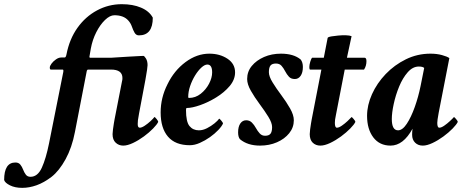

<svg xmlns="http://www.w3.org/2000/svg" viewBox="-189 -699 2245 932"><path d="M402.3 -678.7Q456.1 -678.7 495.1 -662.1Q535.2 -645.5 552.7 -613.3Q552.7 -527.3 485.4 -527.3Q471.7 -527.3 464.4 -540Q457 -552.7 451.2 -569.8Q445.3 -586.9 433.6 -599.6Q411.1 -625 366.2 -625Q344.7 -625 320.8 -602.1Q296.9 -579.1 278.3 -542.5Q259.8 -505.9 252 -463.9L245.1 -423.8V-422.9Q245.1 -418.9 248 -418.9H353.5L431.6 -423.8Q467.8 -425.8 486.8 -426.8Q505.9 -427.7 506.8 -427.7Q511.7 -427.7 519.5 -415Q527.3 -402.3 527.3 -382.8Q527.3 -376 524.9 -360.4Q522.5 -344.7 520 -330.6Q517.6 -316.4 516.6 -310.5L501 -227.5Q491.2 -174.8 486.3 -149.9Q481.4 -125 480.5 -115.2Q479.5 -105.5 479.5 -96.7Q479.5 -79.1 489.3 -79.1Q499 -79.1 513.7 -88.9Q528.3 -98.6 542 -111.3Q555.7 -124 560.5 -130.9Q563.5 -130.9 571.3 -121.1Q579.1 -111.3 579.1 -107.4Q573.2 -94.7 554.2 -75.2Q535.2 -55.7 509.3 -36.6Q483.4 -17.6 456.5 -4.9Q429.7 7.8 409.2 7.8Q387.7 7.8 372.6 -6.3Q357.4 -20.5 357.4 -47.9Q357.4 -55.7 359.4 -70.8Q361.3 -85.9 363.8 -100.6Q366.2 -115.2 367.2 -120.1L403.3 -304.7Q404.3 -307.6 404.8 -311.5Q405.3 -315.4 405.3 -320.3Q405.3 -361.3 349.6 -361.3H239.3Q234.4 -361.3 232.4 -355.5L174.8 -58.6Q160.2 17.6 129.4 73.7Q98.6 129.9 61.5 159.2Q24.4 187.5 -11.2 200.2Q-46.9 212.9 -81.1 212.9Q-116.2 212.9 -140.6 200.7Q-165 188.5 -168.9 174.8Q-168.9 89.8 -114.3 89.8Q-98.6 89.8 -90.3 100.1Q-82 110.4 -76.7 124.5Q-71.3 138.7 -63.5 148.9Q-55.7 159.2 -41 159.2Q-5.9 159.2 14.2 114.7Q34.2 70.3 48.8 -2L118.2 -349.6Q120.1 -361.3 115.2 -361.3H57.6Q52.7 -361.3 52.7 -371.1Q52.7 -378.9 61 -390.1Q69.3 -401.4 82.5 -410.6Q95.7 -419.9 108.4 -419.9H125Q130.9 -419.9 133.8 -435.5Q148.4 -509.8 187 -564Q225.6 -618.2 281.7 -648.4Q337.9 -678.7 402.3 -678.7Z M732.4 5.9Q662.1 5.9 626.5 -35.6Q590.8 -77.1 590.8 -153.3Q590.8 -224.6 624 -290Q656.2 -356.4 711.4 -397.5Q766.6 -438.5 827.1 -438.5Q877.9 -438.5 915 -414.1Q952.1 -389.6 952.1 -347.7Q952.1 -312.5 925.8 -281.2Q899.4 -250 860.4 -226.1Q821.3 -202.1 782.2 -188.5Q743.2 -174.8 717.8 -174.8Q713.9 -174.8 713.9 -165Q713.9 -107.4 731 -86.9Q748 -66.4 776.4 -66.4Q795.9 -66.4 815.9 -76.7Q835.9 -86.9 852.1 -100.1Q868.2 -113.3 875 -123Q877 -123 885.3 -113.3Q893.6 -103.5 893.6 -99.6Q887.7 -85.9 870.6 -67.9Q853.5 -49.8 830.1 -33.2Q806.6 -16.6 781.2 -5.4Q755.9 5.9 732.4 5.9ZM728.5 -223.6Q759.8 -223.6 785.2 -243.7Q810.5 -263.7 825.7 -292.5Q840.8 -321.3 840.8 -347.7Q840.8 -385.7 817.4 -385.7Q804.7 -385.7 788.6 -371.1Q772.5 -356.4 757.8 -332.5Q743.2 -308.6 733.9 -281.2Q724.6 -253.9 724.6 -227.5Q724.6 -223.6 728.5 -223.6Z M1073.2 7.8Q1012.7 7.8 975.6 -23.4Q966.8 -34.2 966.8 -56.6Q966.8 -84 977.5 -99.6Q988.3 -115.2 1005.9 -115.2Q1022.5 -115.2 1033.7 -104Q1044.9 -92.8 1053.2 -77.6Q1061.5 -62.5 1071.8 -51.3Q1082 -40 1097.7 -40Q1116.2 -40 1124 -49.8Q1131.8 -59.6 1131.8 -82Q1131.8 -102.5 1113.8 -131.8Q1095.7 -161.1 1071.3 -193.8Q1046.9 -226.6 1028.8 -258.3Q1010.7 -290 1010.7 -315.4Q1010.7 -351.6 1033.2 -378.9Q1055.7 -406.2 1092.8 -422.4Q1129.9 -438.5 1174.8 -438.5Q1236.3 -438.5 1270.5 -410.2Q1281.2 -396.5 1281.2 -374Q1281.2 -346.7 1270.5 -331.1Q1259.8 -315.4 1242.2 -315.4Q1223.6 -315.4 1213.4 -326.7Q1203.1 -337.9 1195.3 -353Q1187.5 -368.2 1177.7 -379.4Q1168 -390.6 1150.4 -390.6Q1131.8 -390.6 1124 -380.9Q1116.2 -371.1 1116.2 -348.6Q1116.2 -328.1 1134.3 -298.8Q1152.3 -269.5 1176.8 -236.8Q1201.2 -204.1 1219.2 -172.4Q1237.3 -140.6 1237.3 -115.2Q1237.3 -80.1 1214.8 -52.2Q1192.4 -24.4 1155.3 -8.3Q1118.2 7.8 1073.2 7.8Z M1366.2 7.8Q1343.8 7.8 1329.1 -6.3Q1314.5 -20.5 1314.5 -47.9Q1314.5 -55.7 1316.4 -70.8Q1318.4 -85.9 1320.8 -100.6Q1323.2 -115.2 1324.2 -120.1L1371.1 -361.3H1316.4Q1312.5 -361.3 1312.5 -373Q1312.5 -383.8 1316.9 -398.9Q1321.3 -414.1 1326.2 -418.9H1382.8L1401.4 -514.6Q1402.3 -519.5 1420.9 -522.5Q1439.5 -525.4 1452.1 -526.4Q1471.7 -528.3 1489.7 -527.8Q1507.8 -527.3 1517.6 -523.4L1495.1 -418.9H1580.1Q1589.8 -418.9 1589.8 -402.3Q1589.8 -378.9 1578.1 -361.3H1484.4L1441.4 -139.6Q1438.5 -126 1437.5 -118.2Q1436.5 -110.4 1436.5 -102.5Q1436.5 -79.1 1446.3 -79.1Q1456.1 -79.1 1470.2 -88.9Q1484.4 -98.6 1498 -111.3Q1511.7 -124 1517.6 -130.9Q1519.5 -130.9 1527.8 -121.1Q1536.1 -111.3 1536.1 -107.4Q1530.3 -94.7 1511.2 -75.2Q1492.2 -55.7 1466.3 -36.6Q1440.4 -17.6 1413.6 -4.9Q1386.7 7.8 1366.2 7.8Z M1707 7.8Q1653.3 7.8 1623 -32.2Q1592.8 -72.3 1592.8 -136.7Q1592.8 -188.5 1616.7 -241.7Q1640.6 -294.9 1683.1 -339.4Q1725.6 -383.8 1781.2 -411.1Q1836.9 -438.5 1900.4 -438.5Q1931.6 -438.5 1956.5 -431.6Q1981.4 -424.8 1992.2 -417L1940.4 -151.4Q1936.5 -128.9 1935.1 -119.6Q1933.6 -110.4 1933.6 -102.5Q1933.6 -79.1 1943.4 -79.1Q1953.1 -79.1 1967.3 -88.9Q1981.4 -98.6 1995.1 -111.3Q2008.8 -124 2014.6 -130.9Q2016.6 -130.9 2024.9 -121.1Q2033.2 -111.3 2033.2 -107.4Q2027.3 -94.7 2008.3 -75.2Q1989.3 -55.7 1963.4 -36.6Q1937.5 -17.6 1910.6 -4.9Q1883.8 7.8 1863.3 7.8Q1840.8 7.8 1826.2 -6.3Q1811.5 -20.5 1811.5 -44.9Q1811.5 -52.7 1812 -60.1Q1812.5 -67.4 1813.5 -74.2Q1768.6 7.8 1707 7.8ZM1743.2 -66.4Q1764.6 -66.4 1785.6 -98.1Q1806.6 -129.9 1824.2 -179.2Q1841.8 -228.5 1852.5 -281.2L1870.1 -369.1Q1863.3 -376 1843.8 -376Q1814.5 -376 1790 -348.1Q1765.6 -320.3 1748.5 -278.8Q1731.4 -237.3 1722.2 -194.3Q1712.9 -151.4 1712.9 -121.1Q1712.9 -66.4 1743.2 -66.4Z"/></svg>

Font: Crimson Text
Style: Bold Italic
Weight: 700
Italic angle: -11°
Designer: Sebastian Kosch
Foundry: Sebastian Kosch
Version: Version 1.100; ttfautohint (v1.8.4)